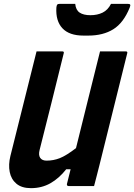

<svg xmlns="http://www.w3.org/2000/svg" viewBox="-20 -967 697 998"><path d="M141 11Q93 11 65.5 -12Q38 -35 30.5 -73Q23 -111 34 -156L145 -600Q151 -625 157.5 -650Q164 -675 170 -700H303Q315 -700 311 -689Q280 -564 249 -438.5Q218 -313 186 -188Q179 -161 189 -146.5Q199 -132 222 -132Q258 -132 291 -145Q324 -158 375 -197Q406 -323 437.5 -449Q469 -575 500 -700H633Q645 -700 641 -689Q605 -544 569 -399Q533 -254 497 -109Q490 -80 482.5 -52Q475 -24 469 0H336Q331 0 329 -3.5Q327 -7 328 -11Q337 -47 347 -87H324Q287 -40 242 -14.5Q197 11 141 11ZM557 -947H644Q654 -947 656.5 -943Q659 -939 654 -927Q622 -848 569 -815Q516 -782 439 -782H414Q340 -782 304.5 -820Q269 -858 273 -927Q274 -939 277.5 -943Q281 -947 291 -947H371Q374 -915 394 -901.5Q414 -888 450 -888Q486 -888 513.5 -901.5Q541 -915 557 -947Z"/></svg>

Font: Recursive Mn Lnr St
Style: Bold Italic
Weight: 700
Italic angle: -15°
Monospace: yes
Version: Version 1.079;hotconv 1.0.112;makeotfexe 2.5.65598; ttfautoh